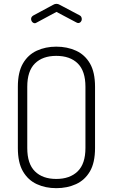

<svg xmlns="http://www.w3.org/2000/svg" viewBox="-20 -974 588 1000"><path d="M273 6Q217 6 171.5 -15Q126 -36 99.5 -81.5Q73 -127 73 -203V-522Q73 -598 99.5 -643.5Q126 -689 171.5 -710Q217 -731 273 -731Q330 -731 376 -710Q422 -689 448.5 -643.5Q475 -598 475 -522V-203Q475 -127 448.5 -81.5Q422 -36 376 -15Q330 6 273 6ZM273 -42Q344 -42 384.5 -81.5Q425 -121 425 -203V-522Q425 -604 385 -643.5Q345 -683 273 -683Q202 -683 162 -643.5Q122 -604 122 -522V-203Q122 -121 162 -81.5Q202 -42 273 -42ZM162 -853Q154 -853 148 -859.5Q142 -866 142 -876Q142 -881 145 -885.5Q148 -890 153 -893L257 -949Q265 -954 274 -954Q283 -954 291 -949L395 -894Q401 -891 403.5 -885.5Q406 -880 406 -874Q406 -866 400.5 -860Q395 -854 387 -854Q385 -854 382.5 -855Q380 -856 378 -857L274 -912L170 -856Q168 -855 166 -854Q164 -853 162 -853Z"/></svg>

Font: Dosis Light
Style: Regular
Weight: 300
Designer: EdgarTolentino, PabloImpallari, IginoMarini
Foundry: EdgarTolentino, PabloImpallari, IginoMarini
Version: Version 3.001; ttfautohint (v1.8.2)